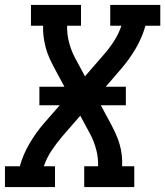

<svg xmlns="http://www.w3.org/2000/svg" viewBox="-29 -755 667 775"><path d="M-9 0V-84H51Q64 -131 90 -175.5Q116 -220 150 -259L212 -330H130V-405H231L189 -483Q179 -502 170 -522Q161 -542 155.5 -563Q150 -584 147 -606Q144 -628 145 -651H96V-735H298V-651H242Q241 -617 249.5 -584.5Q258 -552 273 -523L314 -447L387 -531Q411 -558 430.5 -588Q450 -618 461 -651H416V-735H618V-651H558Q545 -604 519 -559.5Q493 -515 459 -476L398 -405H479V-330H378L420 -252Q430 -233 439 -213Q448 -193 454 -172Q460 -151 462.5 -129Q465 -107 464 -84H513V0H311V-84H367Q368 -118 359.5 -150.5Q351 -183 336 -212L295 -288L222 -204Q199 -177 179 -147Q159 -117 148 -84H193V0Z"/></svg>

Font: Iosevka Curly Slab MdExObl
Style: Regular
Weight: 500
Width: 7
Italic angle: -9°
Monospace: yes
Designer: Belleve Invis
Foundry: Belleve Invis
Version: Version 11.1.0; ttfautohint (v1.8.3)